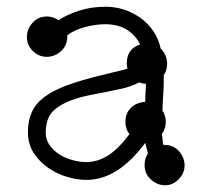

<svg xmlns="http://www.w3.org/2000/svg" viewBox="-20 -524 629 571"><path d="M180 -419V-415Q180 -388 161 -371.5Q142 -355 119 -355Q95 -355 77.5 -372.5Q60 -390 60 -414Q60 -437 76.5 -456Q93 -475 120 -475Q137 -475 154 -464Q178 -480 214.5 -492Q251 -504 294 -504Q322 -504 348.5 -495.5Q375 -487 397.5 -471Q420 -455 436 -431.5Q452 -408 458 -379L460 -378Q477 -358 477 -335Q477 -314 467 -301V-283Q467 -270 466.5 -259Q466 -248 465 -237L463 -195Q473 -182 473 -161Q473 -141 461 -125Q463 -117 463.5 -108.5Q464 -100 466 -93H470Q496 -93 512.5 -74Q529 -55 529 -32Q529 -9 511.5 9Q494 27 471 27Q448 27 429 10Q410 -7 410 -33Q410 -54 420 -67L412 -99Q369 -42 326 -15.5Q283 11 237 11Q210 11 179.5 2Q149 -7 123 -25Q97 -43 80 -69.5Q63 -96 63 -131Q63 -165 74.5 -190.5Q86 -216 112 -235.5Q138 -255 180 -270.5Q222 -286 284 -301L342 -315Q346 -316 350 -317Q354 -318 359 -320Q358 -325 357.5 -329Q357 -333 357 -335Q357 -379 397 -392Q365 -452 293 -452Q267 -452 234.5 -444Q202 -436 180 -419ZM414 -275Q402 -275 395 -279L388 -276Q364 -265 343 -260.5Q322 -256 293 -250L262 -244Q218 -236 190 -225Q162 -214 145.5 -200.5Q129 -187 122.5 -169.5Q116 -152 116 -130Q116 -108 128 -91.5Q140 -75 158 -64Q176 -53 197 -47.5Q218 -42 235 -42Q270 -42 300.5 -61Q331 -80 365 -125Q353 -140 353 -161Q353 -187 369 -203Q385 -219 411 -221L412 -222Q412 -240 413 -251.5Q414 -263 414 -275Z"/></svg>

Font: Nelagoney
Style: Regular
Weight: 400
Designer: Kanati
Foundry: Kanati and Michael Everson
Version: Version 2.000